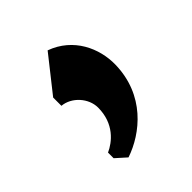

<svg xmlns="http://www.w3.org/2000/svg" viewBox="-130 -258 649 649"><g transform="rotate(-45 194.5 66.5)"><path d="M88.4 7.3C133.3 11.2 171.9 54.2 171.9 99.1C171.9 176.3 122.1 215.3 87.9 230.5V257.3L125.5 291C211.9 261.7 313 180.7 315.9 38.1C317.4 -39.1 278.8 -125.5 188 -158.2L88.4 -32.2Z"/></g></svg>

Font: Merriweather
Style: Heavy
Weight: 900
Designer: Eben Sorkin ( eben@eyebytes.com )
Foundry: Sorkin Type Co.
Version: Version 1.003